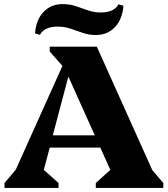

<svg xmlns="http://www.w3.org/2000/svg" viewBox="-20 -918 820 938"><path d="M2 0V-24L57 -89L285 -596L223 -666V-690H453L724 -87L778 -24V0H448V-24L519 -88L470 -197H223L194 -88L266 -24V0ZM238 -257H443L314 -544ZM448 -747Q414 -747 384 -757.5Q354 -768 324.5 -778Q295 -788 262 -788Q197 -788 175 -748L151 -755Q156 -821 192.5 -859.5Q229 -898 286 -898Q321 -898 350.5 -888Q380 -878 409.5 -867.5Q439 -857 472 -857Q537 -857 559 -897L583 -890Q578 -824 541.5 -785.5Q505 -747 448 -747Z"/></svg>

Font: Platypi ExtraBold
Style: Regular
Weight: 800
Designer: David Sargent
Foundry: Bolt Cutter Type
Version: Version 1.200; ttfautohint (v1.8.4.7-5d5b)